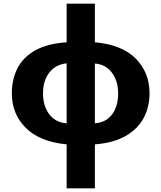

<svg xmlns="http://www.w3.org/2000/svg" viewBox="-20 -780 874 1040"><path d="M341 240V2Q195 -12 119.5 -87.5Q44 -163 44 -274Q44 -351 75 -411Q106 -471 171.5 -507.5Q237 -544 341 -551V-760H494V-551Q641 -538 715.5 -462.5Q790 -387 790 -274Q790 -200 758 -140.5Q726 -81 660.5 -43.5Q595 -6 494 2V240ZM341 -112V-437Q282 -431 247.5 -387.5Q213 -344 213 -274Q213 -207 246 -162Q279 -117 341 -112ZM494 -112Q556 -117 588 -161.5Q620 -206 620 -274Q620 -341 586.5 -386Q553 -431 494 -436Z"/></svg>

Font: Noto Sans ExtraBold
Style: Regular
Weight: 800
Designer: Monotype Design Team
Foundry: Monotype Imaging Inc.
Version: Version 2.007